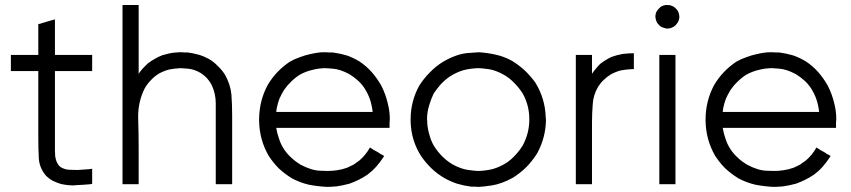

<svg xmlns="http://www.w3.org/2000/svg" viewBox="-20 -727 3396 766"><path d="M199.2 -507.8Q213.9 -507.8 229.5 -507.8Q244.1 -507.8 258.8 -507.8Q270.5 -507.8 282.2 -507.8Q293.9 -507.8 305.7 -507.8Q316.4 -507.8 327.1 -507.8Q337.9 -507.8 347.7 -507.8Q347.7 -505.9 347.7 -503.9Q347.7 -502 347.7 -500Q347.7 -494.1 347.7 -489.3Q347.7 -483.4 347.7 -477.5Q347.7 -473.6 347.7 -469.7Q347.7 -465.8 347.7 -462.9Q347.7 -458 347.7 -453.1Q347.7 -448.2 347.7 -443.4Q345.7 -443.4 344.7 -443.4Q342.8 -443.4 340.8 -443.4Q335 -443.4 330.1 -443.4Q324.2 -443.4 319.3 -443.4Q307.6 -443.4 295.9 -443.4Q284.2 -443.4 272.5 -443.4Q260.7 -443.4 249 -443.4Q238.3 -443.4 226.6 -443.4Q219.7 -443.4 212.9 -443.4Q206.1 -443.4 199.2 -443.4Q199.2 -408.2 199.2 -373Q199.2 -337.9 199.2 -302.7Q199.2 -278.3 199.2 -252.9Q199.2 -227.5 199.2 -202.1Q199.2 -182.6 199.2 -164.1Q199.2 -144.5 199.2 -126Q199.2 -114.3 200.2 -103.5Q202.1 -91.8 206.1 -81.1Q209 -75.2 212.9 -69.3Q216.8 -64.5 221.7 -60.5Q237.3 -50.8 254.9 -49.8Q272.5 -48.8 290 -48.8Q296.9 -49.8 303.7 -49.8Q310.5 -49.8 317.4 -50.8Q325.2 -50.8 333 -51.8Q339.8 -52.7 347.7 -53.7Q347.7 -50.8 347.7 -48.8Q347.7 -46.9 347.7 -44.9Q347.7 -40 347.7 -34.2Q347.7 -28.3 347.7 -23.4Q347.7 -19.5 347.7 -15.6Q347.7 -12.7 347.7 -8.8Q347.7 -4.9 347.7 -1Q347.7 2.9 347.7 6.8Q346.7 6.8 344.7 6.8Q342.8 6.8 341.8 7.8Q311.5 10.7 282.2 11.7Q277.3 12.7 273.4 12.7Q248 12.7 222.7 6.8Q206.1 2 190.4 -5.9Q175.8 -13.7 163.1 -26.4Q136.7 -57.6 134.8 -96.7Q132.8 -135.7 132.8 -173.8Q132.8 -201.2 132.8 -228.5Q132.8 -255.9 132.8 -283.2Q132.8 -308.6 132.8 -335Q132.8 -360.4 132.8 -386.7Q132.8 -400.4 132.8 -415Q132.8 -429.7 132.8 -443.4Q122.1 -443.4 111.3 -443.4Q101.6 -443.4 90.8 -443.4Q82 -443.4 73.2 -443.4Q64.5 -443.4 56.6 -443.4Q47.9 -443.4 40 -443.4Q31.2 -443.4 23.4 -443.4Q23.4 -445.3 23.4 -447.3Q23.4 -449.2 23.4 -451.2Q23.4 -457 23.4 -461.9Q23.4 -467.8 23.4 -473.6Q23.4 -477.5 23.4 -480.5Q23.4 -484.4 23.4 -488.3Q23.4 -493.2 23.4 -498Q23.4 -502.9 23.4 -507.8Q24.4 -507.8 26.4 -507.8Q28.3 -507.8 30.3 -507.8Q43 -507.8 55.7 -507.8Q68.4 -507.8 80.1 -507.8Q88.9 -507.8 97.7 -507.8Q106.4 -507.8 115.2 -507.8Q119.1 -507.8 124 -507.8Q128.9 -507.8 132.8 -507.8Q132.8 -519.5 132.8 -532.2Q132.8 -544.9 132.8 -556.6Q132.8 -566.4 132.8 -576.2Q132.8 -585.9 132.8 -595.7Q132.8 -604.5 132.8 -613.3Q132.8 -622.1 132.8 -630.9Q134.8 -630.9 135.7 -631.8Q136.7 -631.8 138.7 -631.8Q144.5 -633.8 150.4 -635.7Q156.2 -637.7 161.1 -638.7Q166 -640.6 169.9 -641.6Q173.8 -642.6 177.7 -643.6Q182.6 -645.5 187.5 -646.5Q193.4 -648.4 198.2 -649.4Q198.2 -649.4 198.2 -649.4Q199.2 -649.4 199.2 -649.4Q199.2 -646.5 199.2 -644.5Q199.2 -642.6 199.2 -639.6Q199.2 -624 199.2 -608.4Q199.2 -591.8 199.2 -576.2Q199.2 -565.4 199.2 -554.7Q199.2 -543.9 199.2 -532.2Q199.2 -529.3 199.2 -525.4Q199.2 -521.5 199.2 -518.6Q199.2 -515.6 199.2 -512.7Q199.2 -509.8 199.2 -507.8Z M533.2 -432.6Q541 -444.3 549.8 -454.1Q559.6 -463.9 569.3 -473.6Q583 -484.4 597.7 -492.2Q612.3 -501 627.9 -506.8Q641.6 -510.7 654.3 -513.7Q668 -516.6 681.6 -517.6Q684.6 -517.6 686.5 -517.6Q689.5 -518.6 692.4 -518.6Q693.4 -518.6 697.3 -518.6Q702.1 -518.6 705.1 -518.6Q710.9 -518.6 717.8 -517.6Q723.6 -517.6 729.5 -517.6Q752 -514.6 772.5 -508.8Q793 -502.9 812.5 -492.2Q833 -480.5 848.6 -463.9Q865.2 -448.2 877.9 -428.7Q899.4 -389.6 903.3 -349.6Q906.2 -308.6 906.2 -265.6Q906.2 -239.3 906.2 -212.9Q906.2 -186.5 906.2 -161.1Q906.2 -135.7 906.2 -111.3Q906.2 -86.9 906.2 -61.5Q906.2 -44.9 906.2 -27.3Q906.2 -9.8 906.2 7.8Q904.3 7.8 903.3 7.8Q901.4 7.8 899.4 7.8Q893.6 7.8 887.7 7.8Q881.8 7.8 876 7.8Q872.1 7.8 868.2 7.8Q864.3 7.8 860.4 7.8Q855.5 7.8 850.6 7.8Q845.7 7.8 840.8 7.8Q840.8 5.9 840.8 3.9Q840.8 2 840.8 0Q840.8 -35.2 840.8 -70.3Q840.8 -106.4 840.8 -141.6Q840.8 -166 840.8 -189.5Q840.8 -213.9 840.8 -238.3Q840.8 -276.4 840.8 -314.5Q840.8 -353.5 824.2 -388.7Q816.4 -403.3 805.7 -415Q794.9 -426.8 781.2 -435.5Q754.9 -451.2 728.5 -453.1Q703.1 -455.1 701.2 -455.1Q677.7 -454.1 657.2 -450.2Q636.7 -445.3 616.2 -434.6Q597.7 -423.8 583 -408.2Q568.4 -393.6 557.6 -375Q530.3 -321.3 531.2 -257.8Q533.2 -194.3 533.2 -136.7Q533.2 -115.2 533.2 -94.7Q533.2 -73.2 533.2 -52.7Q533.2 -37.1 533.2 -22.5Q533.2 -7.8 533.2 7.8Q531.2 7.8 530.3 7.8Q528.3 7.8 526.4 7.8Q520.5 7.8 514.6 7.8Q508.8 7.8 502.9 7.8Q499 7.8 495.1 7.8Q491.2 7.8 487.3 7.8Q483.4 7.8 478.5 7.8Q473.6 7.8 468.8 7.8Q468.8 5.9 468.8 3.9Q468.8 2 468.8 0Q468.8 -80.1 468.8 -159.2Q468.8 -238.3 468.8 -318.4Q468.8 -373 468.8 -427.7Q468.8 -482.4 468.8 -537.1Q468.8 -579.1 468.8 -622.1Q468.8 -665 468.8 -707Q470.7 -707 472.7 -707Q474.6 -707 476.6 -707Q481.4 -707 487.3 -707Q493.2 -707 499 -707Q502.9 -707 506.8 -707Q510.7 -707 514.6 -707Q519.5 -707 524.4 -707Q529.3 -707 533.2 -707Q533.2 -706.1 533.2 -704.1Q533.2 -702.1 533.2 -700.2Q533.2 -666 533.2 -632.8Q533.2 -599.6 533.2 -565.4Q533.2 -543 533.2 -519.5Q533.2 -497.1 533.2 -473.6Q533.2 -465.8 533.2 -459Q533.2 -451.2 533.2 -443.4Q533.2 -440.4 533.2 -437.5Q533.2 -435.5 533.2 -432.6Z M1082 -216.8Q1085.9 -193.4 1093.8 -171.9Q1100.6 -150.4 1114.3 -129.9Q1127 -111.3 1143.6 -96.7Q1159.2 -82 1178.7 -70.3Q1222.7 -46.9 1256.8 -45.9Q1292 -44.9 1285.2 -44.9Q1305.7 -44.9 1325.2 -47.9Q1344.7 -50.8 1364.3 -57.6Q1377.9 -63.5 1390.6 -70.3Q1402.3 -78.1 1414.1 -86.9Q1427.7 -98.6 1437.5 -111.3Q1447.3 -123 1456.1 -138.7Q1457 -137.7 1459 -136.7Q1460.9 -135.7 1461.9 -134.8Q1467.8 -130.9 1472.7 -127.9Q1478.5 -125 1483.4 -122.1Q1487.3 -120.1 1490.2 -118.2Q1494.1 -115.2 1497.1 -113.3Q1501 -111.3 1504.9 -109.4Q1508.8 -106.4 1512.7 -104.5Q1511.7 -102.5 1510.7 -101.6Q1509.8 -99.6 1508.8 -98.6Q1495.1 -78.1 1480.5 -61.5Q1465.8 -44.9 1446.3 -30.3Q1428.7 -18.6 1411.1 -9.8Q1393.6 -1 1374 5.9Q1344.7 13.7 1322.3 16.6Q1299.8 18.6 1284.2 18.6Q1246.1 16.6 1211.9 9.8Q1177.7 2 1144.5 -15.6Q1116.2 -33.2 1092.8 -54.7Q1070.3 -77.1 1051.8 -105.5Q1014.6 -169.9 1013.7 -246.1Q1013.7 -248 1013.7 -249Q1013.7 -324.2 1047.9 -387.7Q1064.5 -416 1086.9 -439.5Q1108.4 -461.9 1135.7 -480.5Q1156.2 -492.2 1176.8 -499Q1197.3 -506.8 1215.8 -510.7Q1250 -518.6 1270.5 -518.6Q1291 -518.6 1280.3 -518.6Q1287.1 -518.6 1294.9 -517.6Q1301.8 -517.6 1308.6 -517.6Q1336.9 -513.7 1363.3 -505.9Q1388.7 -497.1 1413.1 -482.4Q1441.4 -463.9 1462.9 -439.5Q1484.4 -415 1501 -385.7Q1518.6 -351.6 1527.3 -313.5Q1535.2 -283.2 1535.2 -252Q1535.2 -244.1 1534.2 -237.3Q1534.2 -234.4 1534.2 -232.4Q1534.2 -230.5 1534.2 -228.5Q1534.2 -225.6 1534.2 -222.7Q1534.2 -219.7 1534.2 -216.8Q1532.2 -216.8 1530.3 -216.8Q1528.3 -216.8 1526.4 -216.8Q1471.7 -216.8 1417 -216.8Q1362.3 -216.8 1307.6 -216.8Q1271.5 -216.8 1235.4 -216.8Q1199.2 -216.8 1163.1 -216.8Q1153.3 -216.8 1142.6 -216.8Q1131.8 -216.8 1121.1 -216.8Q1111.3 -216.8 1101.6 -216.8Q1091.8 -216.8 1082 -216.8ZM1082 -280.3Q1104.5 -280.3 1127 -280.3Q1149.4 -280.3 1170.9 -280.3Q1205.1 -280.3 1238.3 -280.3Q1272.5 -280.3 1305.7 -280.3Q1346.7 -280.3 1386.7 -280.3Q1426.8 -280.3 1466.8 -280.3Q1463.9 -306.6 1456.1 -330.1Q1448.2 -353.5 1433.6 -376Q1421.9 -393.6 1406.2 -407.2Q1390.6 -420.9 1373 -431.6Q1335.9 -451.2 1306.6 -453.1Q1277.3 -455.1 1280.3 -455.1Q1252 -455.1 1226.6 -448.2Q1200.2 -442.4 1175.8 -428.7Q1157.2 -417 1141.6 -401.4Q1126 -386.7 1113.3 -368.2Q1102.5 -350.6 1094.7 -333Q1087.9 -314.5 1084 -294.9Q1083 -291 1083 -287.1Q1082 -284.2 1082 -280.3Z M1888.7 18.6Q1880.9 18.6 1874 17.6Q1866.2 17.6 1859.4 17.6Q1830.1 13.7 1803.7 5.9Q1777.3 -2.9 1752.9 -16.6Q1724.6 -33.2 1702.1 -54.7Q1679.7 -76.2 1661.1 -102.5Q1620.1 -166 1618.2 -242.2Q1618.2 -246.1 1618.2 -251Q1618.2 -322.3 1652.3 -384.8Q1670.9 -414.1 1695.3 -438.5Q1718.8 -462.9 1749 -481.4Q1803.7 -512.7 1848.6 -515.6Q1892.6 -518.6 1888.7 -518.6Q1924.8 -516.6 1958 -508.8Q1990.2 -502 2022.5 -484.4Q2050.8 -466.8 2073.2 -446.3Q2095.7 -424.8 2115.2 -398.4Q2155.3 -334 2157.2 -257.8Q2158.2 -252.9 2158.2 -249Q2157.2 -177.7 2123 -115.2Q2104.5 -85.9 2081.1 -61.5Q2056.6 -37.1 2027.3 -18.6Q1981.4 6.8 1942.4 12.7Q1903.3 18.6 1888.7 18.6ZM1683.6 -250Q1683.6 -246.1 1684.6 -242.2Q1684.6 -238.3 1684.6 -234.4Q1686.5 -210.9 1693.4 -188.5Q1699.2 -166 1710.9 -145.5Q1725.6 -122.1 1744.1 -103.5Q1762.7 -85 1785.2 -71.3Q1819.3 -52.7 1848.6 -48.8Q1877.9 -44.9 1888.7 -44.9Q1918.9 -45.9 1946.3 -52.7Q1973.6 -60.5 2000 -77.1Q2020.5 -90.8 2036.1 -108.4Q2052.7 -126 2065.4 -146.5Q2091.8 -195.3 2091.8 -251Q2091.8 -307.6 2064.5 -355.5Q2049.8 -377.9 2031.2 -396.5Q2013.7 -415 1990.2 -428.7Q1957 -447.3 1928.7 -451.2Q1899.4 -455.1 1888.7 -455.1Q1857.4 -454.1 1830.1 -447.3Q1802.7 -439.5 1776.4 -422.9Q1755.9 -409.2 1739.3 -391.6Q1723.6 -374 1710 -353.5Q1701.2 -335.9 1692.4 -307.6Q1683.6 -279.3 1683.6 -250Z M2341.8 -432.6Q2348.6 -443.4 2357.4 -453.1Q2365.2 -462.9 2374 -471.7Q2384.8 -480.5 2396.5 -487.3Q2407.2 -494.1 2419.9 -500Q2441.4 -507.8 2463.9 -511.7Q2486.3 -514.6 2508.8 -514.6Q2508.8 -512.7 2508.8 -510.7Q2508.8 -508.8 2508.8 -506.8Q2508.8 -501 2508.8 -495.1Q2508.8 -489.3 2508.8 -483.4Q2508.8 -480.5 2508.8 -476.6Q2508.8 -472.7 2508.8 -468.8Q2508.8 -463.9 2508.8 -460Q2508.8 -456.1 2508.8 -451.2Q2506.8 -451.2 2505.9 -451.2Q2503.9 -451.2 2502 -451.2Q2478.5 -450.2 2458 -446.3Q2437.5 -441.4 2418 -430.7Q2401.4 -420.9 2388.7 -408.2Q2376 -396.5 2366.2 -380.9Q2346.7 -347.7 2344.7 -310.5Q2341.8 -274.4 2341.8 -237.3Q2341.8 -213.9 2341.8 -190.4Q2341.8 -167 2341.8 -143.6Q2341.8 -122.1 2341.8 -99.6Q2341.8 -77.1 2341.8 -55.7Q2341.8 -40 2341.8 -23.4Q2341.8 -7.8 2341.8 7.8Q2339.8 7.8 2338.9 7.8Q2336.9 7.8 2335 7.8Q2329.1 7.8 2323.2 7.8Q2317.4 7.8 2311.5 7.8Q2307.6 7.8 2303.7 7.8Q2299.8 7.8 2295.9 7.8Q2292 7.8 2287.1 7.8Q2282.2 7.8 2277.3 7.8Q2277.3 5.9 2277.3 3.9Q2277.3 2 2277.3 0Q2277.3 -56.6 2277.3 -113.3Q2277.3 -170.9 2277.3 -227.5Q2277.3 -266.6 2277.3 -305.7Q2277.3 -344.7 2277.3 -383.8Q2277.3 -414.1 2277.3 -445.3Q2277.3 -476.6 2277.3 -507.8Q2279.3 -507.8 2281.2 -507.8Q2283.2 -507.8 2285.2 -507.8Q2290 -507.8 2295.9 -507.8Q2301.8 -507.8 2307.6 -507.8Q2311.5 -507.8 2315.4 -507.8Q2319.3 -507.8 2323.2 -507.8Q2328.1 -507.8 2333 -507.8Q2337.9 -507.8 2341.8 -507.8Q2341.8 -505.9 2341.8 -503.9Q2341.8 -502 2341.8 -500Q2341.8 -489.3 2341.8 -477.5Q2341.8 -466.8 2341.8 -455.1Q2341.8 -450.2 2341.8 -445.3Q2341.8 -440.4 2341.8 -434.6Q2341.8 -434.6 2341.8 -433.6Q2341.8 -433.6 2341.8 -432.6Z M2642.6 -613.3Q2641.6 -613.3 2640.6 -613.3Q2638.7 -613.3 2637.7 -613.3Q2632.8 -614.3 2627.9 -616.2Q2624 -617.2 2619.1 -619.1Q2614.3 -623 2610.4 -626Q2606.4 -629.9 2602.5 -634.8Q2595.7 -646.5 2594.7 -660.2Q2594.7 -673.8 2601.6 -684.6Q2605.5 -689.5 2609.4 -693.4Q2613.3 -698.2 2618.2 -701.2Q2627.9 -706.1 2635.7 -707Q2644.5 -707 2642.6 -707Q2648.4 -707 2654.3 -706.1Q2660.2 -704.1 2666 -701.2Q2670.9 -698.2 2674.8 -694.3Q2679.7 -690.4 2682.6 -685.5Q2688.5 -676.8 2689.5 -667Q2690.4 -664.1 2690.4 -660.2Q2690.4 -654.3 2688.5 -647.5Q2687.5 -644.5 2686.5 -642.6Q2685.5 -639.6 2683.6 -636.7Q2681.6 -633.8 2679.7 -631.8Q2677.7 -628.9 2675.8 -627Q2675.8 -627 2675.8 -627Q2675.8 -627 2675.8 -627Q2672.9 -624 2669.9 -622.1Q2668 -620.1 2665 -619.1Q2662.1 -617.2 2659.2 -616.2Q2656.2 -615.2 2653.3 -614.3Q2648.4 -613.3 2645.5 -613.3Q2642.6 -613.3 2642.6 -613.3ZM2610.4 0Q2610.4 -17.6 2610.4 -36.1Q2610.4 -53.7 2610.4 -71.3Q2610.4 -110.4 2610.4 -149.4Q2610.4 -188.5 2610.4 -227.5Q2610.4 -266.6 2610.4 -305.7Q2610.4 -344.7 2610.4 -383.8Q2610.4 -414.1 2610.4 -445.3Q2610.4 -476.6 2610.4 -507.8Q2612.3 -507.8 2614.3 -507.8Q2616.2 -507.8 2617.2 -507.8Q2623 -507.8 2628.9 -507.8Q2634.8 -507.8 2640.6 -507.8Q2644.5 -507.8 2648.4 -507.8Q2652.3 -507.8 2656.2 -507.8Q2661.1 -507.8 2666 -507.8Q2669.9 -507.8 2674.8 -507.8Q2674.8 -505.9 2674.8 -503.9Q2674.8 -502 2674.8 -500Q2674.8 -443.4 2674.8 -386.7Q2674.8 -329.1 2674.8 -272.5Q2674.8 -233.4 2674.8 -194.3Q2674.8 -155.3 2674.8 -116.2Q2674.8 -85.9 2674.8 -54.7Q2674.8 -23.4 2674.8 7.8Q2672.9 7.8 2670.9 7.8Q2669.9 7.8 2668 7.8Q2662.1 7.8 2656.2 7.8Q2650.4 7.8 2644.5 7.8Q2640.6 7.8 2636.7 7.8Q2632.8 7.8 2628.9 7.8Q2624 7.8 2620.1 7.8Q2615.2 7.8 2610.4 7.8Q2610.4 5.9 2610.4 3.9Q2610.4 2 2610.4 0Z M2863.3 -216.8Q2867.2 -193.4 2875 -171.9Q2881.8 -150.4 2895.5 -129.9Q2908.2 -111.3 2924.8 -96.7Q2940.4 -82 2960 -70.3Q3003.9 -46.9 3038.1 -45.9Q3073.2 -44.9 3066.4 -44.9Q3086.9 -44.9 3106.4 -47.9Q3126 -50.8 3145.5 -57.6Q3159.2 -63.5 3171.9 -70.3Q3183.6 -78.1 3195.3 -86.9Q3209 -98.6 3218.8 -111.3Q3228.5 -123 3237.3 -138.7Q3238.3 -137.7 3240.2 -136.7Q3242.2 -135.7 3243.2 -134.8Q3249 -130.9 3253.9 -127.9Q3259.8 -125 3264.6 -122.1Q3268.6 -120.1 3271.5 -118.2Q3275.4 -115.2 3278.3 -113.3Q3282.2 -111.3 3286.1 -109.4Q3290 -106.4 3293.9 -104.5Q3293 -102.5 3292 -101.6Q3291 -99.6 3290 -98.6Q3276.4 -78.1 3261.7 -61.5Q3247.1 -44.9 3227.5 -30.3Q3210 -18.6 3192.4 -9.8Q3174.8 -1 3155.3 5.9Q3126 13.7 3103.5 16.6Q3081.1 18.6 3065.4 18.6Q3027.3 16.6 2993.2 9.8Q2959 2 2925.8 -15.6Q2897.5 -33.2 2874 -54.7Q2851.6 -77.1 2833 -105.5Q2795.9 -169.9 2794.9 -246.1Q2794.9 -248 2794.9 -249Q2794.9 -324.2 2829.1 -387.7Q2845.7 -416 2868.2 -439.5Q2889.6 -461.9 2917 -480.5Q2937.5 -492.2 2958 -499Q2978.5 -506.8 2997.1 -510.7Q3031.2 -518.6 3051.8 -518.6Q3072.3 -518.6 3061.5 -518.6Q3068.4 -518.6 3076.2 -517.6Q3083 -517.6 3089.8 -517.6Q3118.2 -513.7 3144.5 -505.9Q3169.9 -497.1 3194.3 -482.4Q3222.7 -463.9 3244.1 -439.5Q3265.6 -415 3282.2 -385.7Q3299.8 -351.6 3308.6 -313.5Q3316.4 -283.2 3316.4 -252Q3316.4 -244.1 3315.4 -237.3Q3315.4 -234.4 3315.4 -232.4Q3315.4 -230.5 3315.4 -228.5Q3315.4 -225.6 3315.4 -222.7Q3315.4 -219.7 3315.4 -216.8Q3313.5 -216.8 3311.5 -216.8Q3309.6 -216.8 3307.6 -216.8Q3252.9 -216.8 3198.2 -216.8Q3143.6 -216.8 3088.9 -216.8Q3052.7 -216.8 3016.6 -216.8Q2980.5 -216.8 2944.3 -216.8Q2934.6 -216.8 2923.8 -216.8Q2913.1 -216.8 2902.3 -216.8Q2892.6 -216.8 2882.8 -216.8Q2873 -216.8 2863.3 -216.8ZM2863.3 -280.3Q2885.7 -280.3 2908.2 -280.3Q2930.7 -280.3 2952.1 -280.3Q2986.3 -280.3 3019.5 -280.3Q3053.7 -280.3 3086.9 -280.3Q3127.9 -280.3 3168 -280.3Q3208 -280.3 3248 -280.3Q3245.1 -306.6 3237.3 -330.1Q3229.5 -353.5 3214.8 -376Q3203.1 -393.6 3187.5 -407.2Q3171.9 -420.9 3154.3 -431.6Q3117.2 -451.2 3087.9 -453.1Q3058.6 -455.1 3061.5 -455.1Q3033.2 -455.1 3007.8 -448.2Q2981.4 -442.4 2957 -428.7Q2938.5 -417 2922.9 -401.4Q2907.2 -386.7 2894.5 -368.2Q2883.8 -350.6 2876 -333Q2869.1 -314.5 2865.2 -294.9Q2864.3 -291 2864.3 -287.1Q2863.3 -284.2 2863.3 -280.3Z"/></svg>

Font: LeFont
Style: Light
Weight: 300
Designer: Leryon MEDIA
Version: Version 1.0